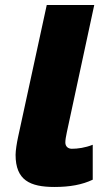

<svg xmlns="http://www.w3.org/2000/svg" viewBox="-20 -734 439 764"><path d="M197 10C258 10 307 1 349 -19V-158C319 -146 289 -142 266 -142C250 -142 240 -152 240 -167C240 -177 242 -189 246 -208L355 -714H166L52 -189C47 -166 42 -135 42 -118C42 -17 99 10 197 10Z"/></svg>

Font: Noto Sans Black
Style: Italic
Weight: 900
Italic angle: -12°
Designer: Monotype Design Team
Foundry: Monotype Imaging Inc.
Version: Version 2.013